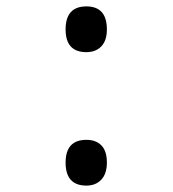

<svg xmlns="http://www.w3.org/2000/svg" viewBox="-20 -568 540 600"><path d="M250 -405Q185 -405 185 -476Q185 -548 250 -548Q314 -548 314 -476Q314 -441 296.5 -423Q279 -405 250 -405ZM250 12Q185 12 185 -60Q185 -131 250 -131Q280 -131 297 -113.5Q314 -96 314 -60Q314 -25 296.5 -6.5Q279 12 250 12Z"/></svg>

Font: Noto Sans Mono ExtraCondensed Medium
Style: Regular
Weight: 500
Width: 2
Designer: Monotype Design Team
Foundry: Monotype Imaging Inc.
Version: Version 2.014